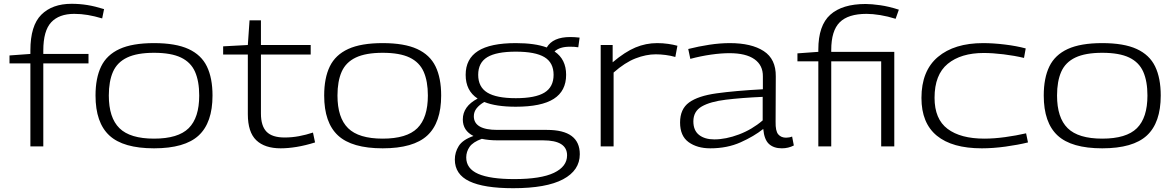

<svg xmlns="http://www.w3.org/2000/svg" viewBox="-20 -771 6186 1011"><path d="M140 0V-437H30V-479L140 -487V-506Q140 -636 197.5 -693.5Q255 -751 357 -751Q399 -751 439.5 -744.5Q480 -738 528 -723L518 -674Q478 -686 442.5 -692Q407 -698 371 -698Q291 -698 249.5 -653.5Q208 -609 208 -505V-487H446V-437H208V0Z M483 -268Q483 -360 512.5 -421Q542 -482 609.5 -513Q677 -544 791 -544Q905 -544 972.5 -513Q1040 -482 1069.5 -421Q1099 -360 1099 -268Q1099 -125 1026 -57.5Q953 10 791 10Q629 10 556 -57.5Q483 -125 483 -268ZM553 -268Q553 -151 609 -96Q665 -41 791 -41Q918 -41 973.5 -96Q1029 -151 1029 -268Q1029 -343 1007 -393Q985 -443 933 -468Q881 -493 791 -493Q702 -493 649.5 -468Q597 -443 575 -393Q553 -343 553 -268Z M1458 10Q1374 10 1329.5 -32.5Q1285 -75 1285 -170V-484H1155V-527L1285 -534L1294 -664H1354V-534H1616V-484H1354V-173Q1354 -108 1383.5 -77.5Q1413 -47 1479 -47Q1517 -47 1554.5 -54Q1592 -61 1628 -73L1639 -21Q1588 -5 1542.5 2.5Q1497 10 1458 10Z M1687 -268Q1687 -360 1716.5 -421Q1746 -482 1813.5 -513Q1881 -544 1995 -544Q2109 -544 2176.5 -513Q2244 -482 2273.5 -421Q2303 -360 2303 -268Q2303 -125 2230 -57.5Q2157 10 1995 10Q1833 10 1760 -57.5Q1687 -125 1687 -268ZM1757 -268Q1757 -151 1813 -96Q1869 -41 1995 -41Q2122 -41 2177.5 -96Q2233 -151 2233 -268Q2233 -343 2211 -393Q2189 -443 2137 -468Q2085 -493 1995 -493Q1906 -493 1853.5 -468Q1801 -443 1779 -393Q1757 -343 1757 -268Z M2682 220Q2528 220 2451.5 183.5Q2375 147 2375 69Q2375 31 2395.5 -2Q2416 -35 2473 -55Q2417 -83 2417 -142Q2417 -211 2495 -252Q2432 -293 2432 -377Q2432 -461 2497 -502.5Q2562 -544 2696 -544Q2797 -544 2859 -521Q2891 -576 2983 -576Q3004 -576 3032 -573L3025 -522Q3014 -524 3003 -524.5Q2992 -525 2980 -525Q2927 -525 2900 -500Q2961 -459 2961 -377Q2961 -292 2896 -250.5Q2831 -209 2696 -209Q2592 -209 2530 -234Q2504 -219 2489.5 -200.5Q2475 -182 2475 -159Q2475 -87 2599 -87H2860Q3033 -87 3033 41Q3033 126 2945 173Q2857 220 2682 220ZM2696 -254Q2799 -254 2847 -283.5Q2895 -313 2895 -377Q2895 -441 2847 -470Q2799 -499 2696 -499Q2594 -499 2546 -470Q2498 -441 2498 -377Q2498 -313 2546 -283.5Q2594 -254 2696 -254ZM2435 58Q2435 117 2498 144.5Q2561 172 2688 172Q2828 172 2897 139Q2966 106 2966 47Q2966 -32 2840 -32H2601Q2553 -32 2517 -40Q2470 -23 2452.5 2.5Q2435 28 2435 58Z M3206 -534V-443Q3271 -498 3326 -521Q3381 -544 3440 -544Q3470 -544 3498 -540Q3526 -536 3547 -530L3536 -471Q3512 -478 3485 -481.5Q3458 -485 3433 -485Q3382 -485 3326.5 -463.5Q3271 -442 3211 -389V0H3143V-534Z M3561 -126Q3561 -197 3608.5 -231.5Q3656 -266 3753 -279.5Q3850 -293 3997 -301V-368Q3998 -427 3953 -459Q3908 -491 3821 -491Q3778 -491 3724.5 -483.5Q3671 -476 3615 -461L3604 -513Q3659 -527 3715.5 -535.5Q3772 -544 3823 -544Q3937 -544 4001.5 -502Q4066 -460 4065 -369L4064 -130Q4063 -81 4078 -63.5Q4093 -46 4119 -46Q4136 -46 4151 -52L4160 -5Q4131 10 4097 10Q4054 10 4029 -13Q4004 -36 3999 -92Q3950 -53 3879.5 -21.5Q3809 10 3720 10Q3651 10 3606 -22.5Q3561 -55 3561 -126ZM3631 -132Q3631 -84 3661 -60.5Q3691 -37 3741 -37Q3802 -37 3871 -63Q3940 -89 3996 -137V-261Q3884 -256 3802 -246Q3720 -236 3675.5 -210.5Q3631 -185 3631 -132Z M4289 0V-448H4179V-490L4289 -498V-510Q4289 -637 4352 -693.5Q4415 -750 4538 -750Q4569 -750 4615 -743.5Q4661 -737 4713 -720L4696 -672Q4655 -685 4615 -691.5Q4575 -698 4543 -698Q4446 -698 4401.5 -653.5Q4357 -609 4357 -508V-498H4689V0H4620V-448H4357V0Z M4832 -255Q4832 -398 4918.5 -471Q5005 -544 5157 -544Q5210 -544 5271.5 -536.5Q5333 -529 5381 -516L5372 -466Q5322 -478 5264.5 -485Q5207 -492 5160 -492Q5040 -492 4970.5 -435Q4901 -378 4901 -256Q4901 -144 4969.5 -92.5Q5038 -41 5163 -41Q5214 -41 5272.5 -49Q5331 -57 5383 -69L5393 -21Q5340 -8 5274.5 1Q5209 10 5150 10Q4994 10 4913 -56.5Q4832 -123 4832 -255Z M5476 -268Q5476 -360 5505.5 -421Q5535 -482 5602.5 -513Q5670 -544 5784 -544Q5898 -544 5965.5 -513Q6033 -482 6062.5 -421Q6092 -360 6092 -268Q6092 -125 6019 -57.5Q5946 10 5784 10Q5622 10 5549 -57.5Q5476 -125 5476 -268ZM5546 -268Q5546 -151 5602 -96Q5658 -41 5784 -41Q5911 -41 5966.5 -96Q6022 -151 6022 -268Q6022 -343 6000 -393Q5978 -443 5926 -468Q5874 -493 5784 -493Q5695 -493 5642.5 -468Q5590 -443 5568 -393Q5546 -343 5546 -268Z"/></svg>

Font: Georama Extended Light
Style: Regular
Weight: 300
Width: 7
Designer: Jean-Baptiste Levee
Foundry: Production Type
Version: Version 1.000